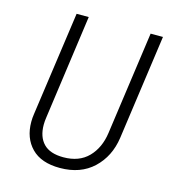

<svg xmlns="http://www.w3.org/2000/svg" viewBox="-105 -773 792 872"><g transform="rotate(15 291.5 -337.0)"><path d="M485 -192Q472 -102 412 -45.5Q352 11 255 11Q167 11 121.5 -35.5Q76 -82 76 -158Q76 -177 79 -196L148 -685H205L137 -196Q134 -177 134 -160Q134 -103 164.5 -71.5Q195 -40 258 -40Q332 -40 375 -84Q418 -128 428 -200L496 -685H554Z"/></g></svg>

Font: Fira Sans Condensed Light
Style: Italic
Weight: 300
Width: 3
Italic angle: -8°
Designer: Carrois Corporate & Edenspiekermann AG
Foundry: Carrois Corporate GbR & Edenspiekermann AG
Version: Version 4.203